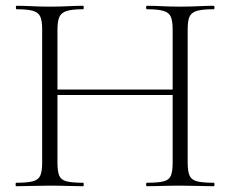

<svg xmlns="http://www.w3.org/2000/svg" viewBox="-20 -645 798 665"><path d="M578 -542Q578 -571 572 -586Q566 -601 547 -607Q528 -613 489 -613Q486 -613 486 -619Q486 -625 489 -625Q512 -625 541.5 -623.5Q571 -622 605 -622Q637 -622 667 -623.5Q697 -625 720 -625Q723 -625 723 -619Q723 -613 720 -613Q682 -613 662.5 -607.5Q643 -602 636.5 -587.5Q630 -573 630 -544V-81Q630 -52 636.5 -37Q643 -22 662.5 -17Q682 -12 720 -12Q723 -12 723 -6Q723 0 720 0Q697 0 667 -1Q637 -2 605 -2Q571 -2 541.5 -1Q512 0 489 0Q486 0 486 -6Q486 -12 489 -12Q528 -12 547 -17Q566 -22 572 -37Q578 -52 578 -81ZM150 -316V-335H600V-316ZM126 -81V-544Q126 -573 119.5 -587.5Q113 -602 94 -607.5Q75 -613 37 -613Q35 -613 35 -619Q35 -625 37 -625Q61 -625 90.5 -623.5Q120 -622 152 -622Q187 -622 216 -623.5Q245 -625 268 -625Q270 -625 270 -619Q270 -613 268 -613Q230 -613 211 -607Q192 -601 185.5 -586Q179 -571 179 -542V-81Q179 -52 185 -37Q191 -22 210.5 -17Q230 -12 268 -12Q270 -12 270 -6Q270 0 268 0Q244 0 215.5 -1Q187 -2 152 -2Q120 -2 90 -1Q60 0 36 0Q34 0 34 -6Q34 -12 36 -12Q74 -12 93.5 -17Q113 -22 119.5 -37Q126 -52 126 -81Z"/></svg>

Font: Cormorant Light Light
Style: Regular
Weight: 300
Version: Version 4.000